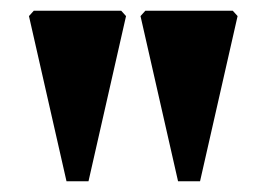

<svg xmlns="http://www.w3.org/2000/svg" viewBox="-20 -752 497 358"><path d="M312 -414 242 -722 251 -732H414L423 -722L353 -414ZM104 -414 34 -722 43 -732H206L215 -722L145 -414Z"/></svg>

Font: Platypi Light ExtraBold
Style: Regular
Weight: 800
Version: Version 1.200